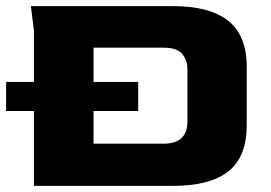

<svg xmlns="http://www.w3.org/2000/svg" viewBox="-21 -608 887 628"><path d="M90 0V-508L80 -588H544Q665 -588 725.5 -540Q786 -492 786 -390V-199Q786 -95 726 -47.5Q666 0 544 0ZM285 -138H514Q591 -138 592 -209V-382Q592 -411 575 -431.5Q558 -452 514 -452H285ZM-1 -245V-340H431V-245Z"/></svg>

Font: Goldman
Style: Bold
Weight: 700
Designer: Jaikishan Patel
Version: Version 1.000; ttfautohint (v1.8.3)